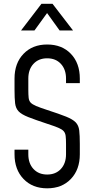

<svg xmlns="http://www.w3.org/2000/svg" viewBox="-20 -1008 512 1044"><path d="M236.5 16Q156.5 16 107.8 -35Q59 -86 59 -169V-194H134V-169Q134 -119.5 162 -89.2Q190 -59 236.5 -59Q283 -59 311 -89.2Q339 -119.5 339 -169V-225Q339 -252.5 337 -268.8Q335 -285 326 -295Q317 -305 296 -313.8Q275 -322.5 236.5 -335Q170 -357 133.5 -371.5Q97 -386 81.2 -402.5Q65.5 -419 62.2 -446.2Q59 -473.5 59 -520V-581Q59 -664.5 107.8 -715.2Q156.5 -766 236.5 -766Q317 -766 365.5 -715.2Q414 -664.5 414 -581V-556H339V-581Q339 -630.5 311 -660.8Q283 -691 236.5 -691Q190 -691 162 -660.8Q134 -630.5 134 -581V-520Q134 -492.5 135.8 -476.2Q137.5 -460 146.5 -450.2Q155.5 -440.5 176.8 -431.5Q198 -422.5 236.5 -410Q303 -388.5 339.5 -373.8Q376 -359 391.8 -342.5Q407.5 -326 410.8 -299Q414 -272 414 -225V-169Q414 -86 365.5 -35Q317 16 236.5 16ZM94.5 -842.5 205.5 -987.5H265.5L377 -842.5H304L236 -937L167.5 -842.5Z"/></svg>

Font: Mohave Light
Style: Regular
Weight: 400
Version: Version 2.003